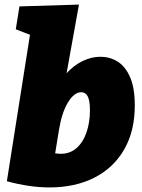

<svg xmlns="http://www.w3.org/2000/svg" viewBox="-20 -805 620 839"><path d="M10 -13 111 -653 49 -677 65 -777 325 -785 271 -485Q303 -520 341.5 -538.5Q380 -557 419 -557Q459 -557 493 -536.5Q527 -516 548 -469Q569 -422 569 -344Q569 -232 522.5 -151.5Q476 -71 392 -28.5Q308 14 196 14Q109 14 10 -13ZM238 -239 221 -135Q234 -133 246 -133Q286 -133 314.5 -158Q343 -183 358 -226.5Q373 -270 373 -323Q373 -365 363.5 -383.5Q354 -402 335 -402Q304 -402 277 -357.5Q250 -313 238 -239Z"/></svg>

Font: Bitter Black
Style: Italic
Weight: 900
Italic angle: -9°
Designer: Sol Matas, and Bitter project Authors
Foundry: Sol Matas
Version: Version 2.001